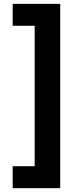

<svg xmlns="http://www.w3.org/2000/svg" viewBox="-20 -796 427 998"><path d="M45.9 182.1V67.9H160.2V-662.1H45.9V-775.9H293V182.1Z"/></svg>

Font: Sora SemiBold
Style: Regular
Weight: 600
Designer: Jonathan Barnbrook, Julián Moncada
Foundry: Barnbrook Fonts
Version: Version 2.000